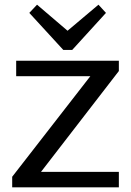

<svg xmlns="http://www.w3.org/2000/svg" viewBox="-20 -799 559 819"><path d="M32 -45 391 -507 406 -474H49V-540H487V-496L128 -31L113 -66H487V0H32ZM432 -744 288 -586H250L105 -744L138 -779L289 -650H247L400 -779Z"/></svg>

Font: Pathway Extreme
Style: Regular
Weight: 400
Designer: Eduardo Rodriguez Tunni
Foundry: Eduardo Rodriguez Tunni
Version: Version 1.001;gftools[0.9.26]